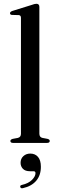

<svg xmlns="http://www.w3.org/2000/svg" viewBox="-20 -757 308 1017"><path d="M188.5 -720.5V-49Q188.5 -30 205 -26.5L231.5 -21.5Q243.5 -18.5 243.5 -10.5Q243.5 0 229 0H49Q35 0 35 -10.5Q35 -18 47.5 -21.5L74.5 -26.5Q91 -30.5 91 -48.5V-662.5Q91 -676 79.5 -677L43 -678Q33 -679 33 -687Q33 -694.5 45.5 -699L145 -730Q164 -737 172.5 -737Q188.5 -737 188.5 -720.5ZM139 150Q113.5 150 101.2 137Q89 124 89 105.5Q89 83.5 103.8 70Q118.5 56.5 140.5 56.5Q166 56.5 181.2 74Q196.5 91.5 196.5 126.5Q196.5 171.5 171.8 200.5Q147 229.5 102 239.5Q90 242.5 87.5 234Q84.5 225 96 222.5Q131 214.5 149.5 195.8Q168 177 168 160Q168 150 157.5 150Z"/></svg>

Font: Fraunces 72pt S000
Style: Regular
Weight: 400
Version: Version 1.000; ttfautohint (v1.8.3)